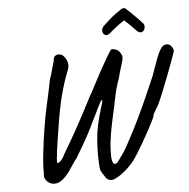

<svg xmlns="http://www.w3.org/2000/svg" viewBox="-59 -909 1005 1023"><g transform="rotate(-5 443.0 -397.0)"><path d="M500 56Q487 57 476.5 50.5Q466 44 462 34Q458 29 449.5 15.5Q441 2 439 -10Q436 -42 435.5 -72Q435 -102 438 -156Q441 -200 449.5 -239Q458 -278 467 -308.5Q476 -339 481 -356Q486 -373 483 -373Q479 -373 472 -361Q465 -349 456.5 -331Q448 -313 439 -294.5Q430 -276 423 -263Q409 -232 390.5 -197.5Q372 -163 353 -131Q334 -99 320 -75Q311 -65 299 -46.5Q287 -28 273 -8Q259 12 244 25Q222 46 200 49Q178 52 162 40Q156 37 150 30Q144 23 140.5 12.5Q137 2 140 -10Q139 -24 140.5 -53.5Q142 -83 146 -118.5Q150 -154 154.5 -187Q159 -220 163 -242Q172 -306 187.5 -373Q203 -440 216 -508Q224 -528 230.5 -553.5Q237 -579 244 -601Q245 -623 256 -630Q267 -637 280.5 -634Q294 -631 301 -621Q311 -611 318 -590Q325 -569 311 -537Q291 -488 272.5 -417.5Q254 -347 239 -247Q235 -223 230 -191Q225 -159 221 -129.5Q217 -100 215.5 -80Q214 -60 216 -59Q224 -57 236.5 -70.5Q249 -84 260 -108Q301 -176 340.5 -248Q380 -320 417 -393Q434 -422 451.5 -456.5Q469 -491 485 -520Q502 -550 516.5 -575.5Q531 -601 541.5 -618.5Q552 -636 558 -638Q578 -637 590 -628Q602 -619 610 -599Q612 -594 610.5 -582Q609 -570 605 -561Q604 -554 596.5 -532Q589 -510 583 -483Q573 -456 565.5 -429.5Q558 -403 555 -386Q547 -343 535 -291.5Q523 -240 514.5 -189.5Q506 -139 505 -100Q504 -72 505.5 -58.5Q507 -45 511 -36Q513 -28 522 -28Q531 -28 538 -37Q556 -61 568.5 -79.5Q581 -98 592 -118Q603 -138 617 -165Q642 -211 668.5 -267Q695 -323 719.5 -378.5Q744 -434 762 -476Q781 -530 793 -562.5Q805 -595 815 -611.5Q825 -628 835 -634Q840 -638 851.5 -638Q863 -638 872 -630Q876 -626 881.5 -617.5Q887 -609 886 -597Q881 -581 868 -545.5Q855 -510 838.5 -467.5Q822 -425 806.5 -386.5Q791 -348 780 -325Q769 -304 759 -289Q749 -274 749 -266Q749 -262 739 -241.5Q729 -221 713.5 -192Q698 -163 680 -132Q662 -101 646 -75Q630 -49 619 -35Q594 -4 569 16.5Q544 37 525.5 46.5Q507 56 500 56ZM562 -729Q545 -712 532.5 -715.5Q520 -719 516.5 -733Q513 -747 523 -761Q526 -765 537.5 -775.5Q549 -786 564.5 -799.5Q580 -813 595.5 -824.5Q611 -836 621 -842Q631 -851 641 -850Q651 -849 657 -840Q669 -830 686.5 -812.5Q704 -795 719 -779.5Q734 -764 738 -759Q744 -750 742.5 -738.5Q741 -727 733.5 -719.5Q726 -712 715 -714.5Q704 -717 690 -733Q683 -741 667.5 -756.5Q652 -772 637 -785Q625 -778 610 -767Q595 -756 582 -745.5Q569 -735 562 -729Z"/></g></svg>

Font: Caveat Medium
Style: Regular
Weight: 500
Designer: Pablo Impallari
Foundry: Pablo Impallari
Version: Version 2.000